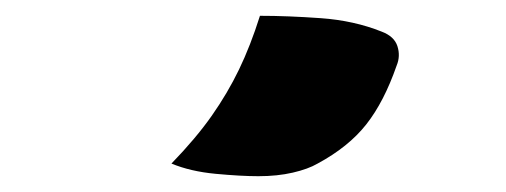

<svg xmlns="http://www.w3.org/2000/svg" viewBox="-20 -834 640 243"><path d="M309 -814Q344 -814 386 -811Q428 -808 463 -794Q479 -788 483 -775.5Q487 -763 482 -751Q466 -705 443.5 -676.5Q421 -648 382 -627Q370 -620 350.5 -615.5Q331 -611 307 -611Q285 -611 253 -614Q221 -617 197 -627Q228 -659 248 -687.5Q268 -716 282.5 -746Q297 -776 309 -814Z"/></svg>

Font: Recursive Sn Csl St XBk
Style: Regular
Weight: 1000
Version: Version 1.079;hotconv 1.0.112;makeotfexe 2.5.65598; ttfautoh